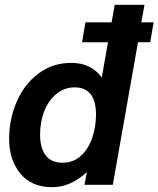

<svg xmlns="http://www.w3.org/2000/svg" viewBox="-20 -770 660 800"><path d="M606 -594H555L450 0H332L342 -53Q274 10 197 10Q112 10 65 -46.5Q18 -103 18 -192Q18 -273 49.5 -346Q81 -419 140 -463.5Q199 -508 277 -508Q360 -508 404 -447L430 -594H322L336 -677H445L458 -750H582L569 -677H620ZM380 -292Q380 -406 291 -406Q249 -406 216 -379.5Q183 -353 165 -308Q147 -263 147 -209Q147 -154 170 -123Q193 -92 240 -92Q287 -92 318.5 -122Q350 -152 365 -198Q380 -244 380 -292Z"/></svg>

Font: Cabin
Style: Bold Italic
Weight: 700
Italic angle: -7°
Designer: Pablo Impallari
Foundry: Pablo Impallari. http://www.impallari.com Igino Marini. http://www.ikern.com
Version: Version 2.200